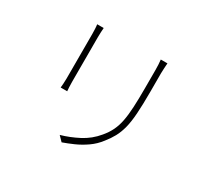

<svg xmlns="http://www.w3.org/2000/svg" viewBox="-154 -970 1308 1225"><g transform="rotate(30 500.0 -358.0)"><path d="M755 -745Q754 -728 752.5 -709Q751 -690 751 -669Q751 -654 751 -627.5Q751 -601 751 -575.5Q751 -550 751 -535Q751 -438 746.5 -372.5Q742 -307 730.5 -263Q719 -219 700.5 -185Q682 -151 656 -119Q625 -78 584 -49.5Q543 -21 501 -2.5Q459 16 422 29L388 -6Q452 -24 515.5 -57Q579 -90 625 -146Q653 -179 670 -214Q687 -249 695.5 -293Q704 -337 707 -396Q710 -455 710 -535Q710 -551 710 -577Q710 -603 710 -629Q710 -655 710 -669Q710 -690 709 -709Q708 -728 706 -745ZM290 -737Q289 -726 288 -704.5Q287 -683 287 -669Q287 -665 287 -641Q287 -617 287 -582.5Q287 -548 287 -508.5Q287 -469 287 -433.5Q287 -398 287 -372Q287 -346 287 -339Q287 -320 288 -300.5Q289 -281 290 -271H242Q243 -281 244.5 -299.5Q246 -318 246 -339Q246 -346 246 -372Q246 -398 246 -433.5Q246 -469 246 -508.5Q246 -548 246 -582.5Q246 -617 246 -641Q246 -665 246 -669Q246 -683 245 -704.5Q244 -726 242 -737Z"/></g></svg>

Font: Noto Sans SC ExtraLight
Style: Regular
Weight: 250
Designer: Ryoko NISHIZUKA 西塚涼子 (kana, bopomofo & ideographs); Paul D. Hunt (Latin, Greek & Cyrillic); Sandoll Communications 산돌커뮤니
Foundry: Adobe
Version: Version 2.004-H2;hotconv 1.0.118;makeotfexe 2.5.65603